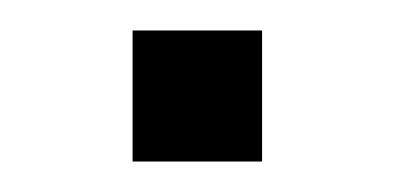

<svg xmlns="http://www.w3.org/2000/svg" viewBox="-20 -106 259 126"><path d="M67 0V-86H152V0Z"/></svg>

Font: Winston Light
Style: Regular
Weight: 300
Designer: Original fonts by Vernon Adams / Changes by Cristiano Sobral
Foundry: Original fonts by Vernon Adams / Changes by Cristiano Sobral
Version: Version 2.503;July 17, 2020;FontCreator 13.0.0.2655 64-bit